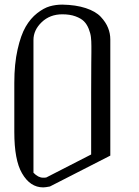

<svg xmlns="http://www.w3.org/2000/svg" viewBox="-20 -812 602 832"><path d="M250 -792Q308.6 -791 351.6 -776.9Q394.5 -762.7 416.5 -739.3Q438.5 -715.8 448.2 -691.4Q458 -667 458 -641.6V-137.7L196.3 -3.9Q176.8 0 167 0Q110.4 0 75.2 -61.5Q42 -118.2 42 -240.2V-453.1Q42 -535.2 56.2 -597.7Q70.3 -660.2 91.3 -696.3Q112.3 -732.4 141.1 -754.9Q169.9 -777.3 195.8 -784.7Q221.7 -792 250 -792ZM250 -750Q196.3 -750 160.6 -715.8Q125 -681.6 125 -638.7V-63.5Q145.5 -42 167 -42Q176.8 -42 180.7 -43L375 -142.6Q375 -303.7 375 -406.2Q375 -508.8 375.5 -537.6Q376 -566.4 376 -584Q376 -601.6 376 -612.3Q376 -634.8 374 -651.4Q372.1 -668 364.3 -687.5Q356.4 -707 343.8 -719.7Q331.1 -732.4 307.1 -741.2Q283.2 -750 250 -750Z"/></svg>

Font: wanta
Style: Medium
Weight: 500
Version: Version 0.91